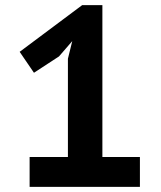

<svg xmlns="http://www.w3.org/2000/svg" viewBox="-20 -732 631 752"><path d="M96 -117H246V-502L263 -571L211 -511L113 -447L57 -529L302 -712H381V-117H528V0H96Z"/></svg>

Font: PT Sans Caption
Style: Bold
Weight: 700
Designer: A.Korolkova, O.Umpeleva, V.Yefimov
Foundry: ParaType Ltd
Version: Version 2.003W OFL